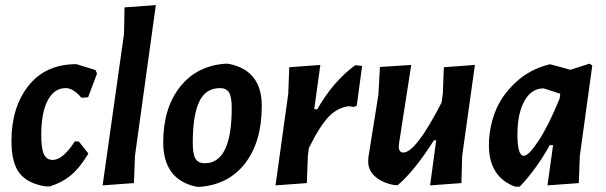

<svg xmlns="http://www.w3.org/2000/svg" viewBox="-20 -724 2379 754"><path d="M280 -472 355 -449 361 -435 326 -342 300 -340Q268 -378 238 -378Q193 -378 167.5 -330Q142 -282 142 -194Q142 -140 152.5 -118Q163 -96 187 -96Q227 -96 274 -169L290 -168L327 -121Q295 -67 260.5 -37.5Q226 -8 176 8H159Q89 -3 57 -43.5Q25 -84 25 -170Q25 -303 92 -387.5Q159 -472 280 -472Z M592 -704 510 -112 506 -5 383 4 467 -591 469 -695Z M868 -474 880 -473Q1008 -447 1008 -308Q1008 -167 942.5 -82.5Q877 2 762 10L750 9Q621 -19 621 -165Q621 -300 687.5 -383.5Q754 -467 868 -474ZM844 -378Q787 -378 762 -324Q737 -270 737 -163Q737 -119 747.5 -101Q758 -83 784 -83Q890 -83 890 -300Q890 -343 879.5 -360.5Q869 -378 844 -378Z M1238 -469 1214 -295H1226Q1288 -404 1375 -468L1402 -465L1381 -309L1370 -304L1351 -307Q1307 -302 1272.5 -267.5Q1238 -233 1193 -143L1189 -112L1185 -5L1062 4L1112 -356L1116 -460Z M1595 -469 1548 -167 1546 -149Q1546 -125 1564 -125Q1613 -125 1714 -321L1719 -356L1723 -460L1845 -469L1795 -112L1792 -5L1669 4L1693 -173H1684Q1608 -53 1542 3H1530Q1483 -5 1454 -30Q1425 -55 1426 -92L1427 -108L1466 -352L1472 -461Z M2137 -471H2143L2220 -450L2295 -474L2306 -467L2257 -112L2253 -5L2130 4L2152 -154H2139Q2086 -59 2021 9H2003Q1900 -29 1900 -154Q1900 -221 1924.5 -284.5Q1949 -348 2004.5 -400Q2060 -452 2137 -471ZM2012 -197Q2012 -112 2037 -112Q2056 -112 2095.5 -172Q2135 -232 2178 -338L2180 -354V-356L2115 -377Q2067 -377 2039.5 -327.5Q2012 -278 2012 -197Z"/></svg>

Font: Alegreya Sans
Style: Bold Italic
Weight: 700
Italic angle: -7°
Designer: Juan Pablo del Peral
Foundry: Huerta Tipografica
Version: Version 2.007